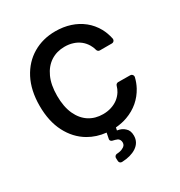

<svg xmlns="http://www.w3.org/2000/svg" viewBox="-218 -886 1180 1261"><g transform="rotate(-30 372.0 -255.5)"><path d="M347.3 7.8Q275.2 0.4 215.9 -34.4Q140.6 -78.8 97.3 -162.6Q54 -246.4 54 -363.6Q54 -480.8 97.7 -565Q141.3 -648.4 216.6 -692.8Q291.9 -737.2 387.1 -737.2Q447.8 -737.2 500 -720.2Q551.5 -703.5 593 -670.5Q633.5 -638.1 660.5 -590.2Q681.1 -552.9 690.7 -507.1Q691.1 -505.7 691.1 -502.5Q691.1 -494 685 -487.9Q679 -481.9 670.5 -481.9H578.8Q571.7 -481.9 566.1 -486.3Q560.4 -490.8 558.9 -497.5Q552.6 -521.3 541.2 -539.8Q525.2 -566.1 503.2 -583.1Q479 -601.6 451.7 -609.7Q423.7 -619 389.2 -619Q330.3 -619 284.1 -589.5Q238.3 -559.7 212.4 -502.8Q186.4 -446.4 186.4 -363.6Q186.4 -280.9 212.7 -223Q239 -166.2 284.4 -137.1Q329.9 -108.3 388.8 -108.3Q422.2 -108.3 450.3 -117.2Q479 -126.1 501.8 -142.8Q524.5 -159.8 540.5 -184.7Q552.2 -203.5 558.6 -226.2Q560.4 -233 566.1 -237.2Q571.7 -241.5 578.8 -241.5L670.1 -240.8Q678.6 -240.8 684.7 -234.6Q690.7 -228.3 690.7 -219.8Q690.7 -217 690.3 -215.6Q681.5 -177.9 663 -143.5Q637.4 -96.9 598.4 -63.2Q557.5 -28.4 505.3 -9.6Q465.6 5 417.3 8.9L413 29.5Q448.5 34.4 469.8 55.4Q492.9 74.9 492.9 114.3Q492.9 165.8 448.2 195.7Q405.9 223 340.2 225.5Q330.6 226.2 324.2 220.3Q317.8 214.5 317.8 205.6L316.8 182.9Q316.8 175.1 322.3 169Q327.8 163 335.2 162.3Q366.5 160.5 381 151.6Q406.6 140.6 406.6 117.2Q406.6 95.2 389.9 83.8Q370.7 76 354 72.8Q347.3 71.4 342.7 66.4Q338.1 61.4 338.1 55Q338.1 52.2 339.1 49Z"/></g></svg>

Font: DeltaSans SemiBold
Style: Regular
Weight: 600
Designer: Rasmus Andersson
Foundry: rsms
Version: Version 3.012